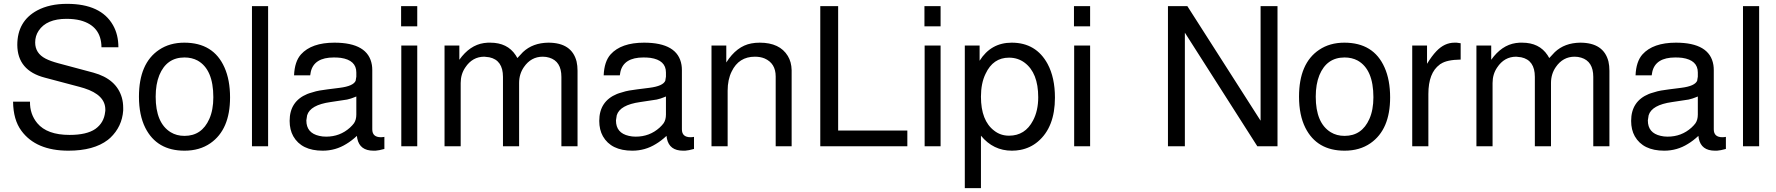

<svg xmlns="http://www.w3.org/2000/svg" viewBox="-20 -761 9243 999"><path d="M596 -515H508Q507 -626 398 -655Q366 -663 326 -663Q222 -663 181 -601Q163 -574 163 -540Q163 -484 217 -456Q242 -443 283 -432L466 -383Q586 -350 614 -253Q621 -228 621 -200V-186Q615 -102 554 -44L541 -33Q468 23 336 23Q167 23 91 -81Q49 -138 48 -232H136Q135 -167 174 -120Q225 -59 342 -59Q431 -59 476 -90Q521 -122 527 -178Q528 -181 528 -185V-191Q528 -267 418 -302Q407 -306 394 -309L213 -357Q71 -394 70 -527Q70 -651 174 -707Q238 -741 329 -741Q505 -741 568 -630Q596 -581 596 -515Z M939 -539Q1091 -539 1148 -410Q1177 -345 1177 -254Q1177 -87 1075 -16Q1019 23 940 23Q796 23 736 -96Q703 -162 703 -258Q703 -432 808 -502Q863 -539 939 -539ZM940 -462Q847 -462 809 -370Q790 -323 790 -258Q790 -121 868 -73Q899 -54 940 -54Q1030 -54 1069 -142Q1090 -189 1090 -255Q1090 -400 1008 -446Q978 -462 940 -462Z M1375 -729V0H1291V-729Z M1980 -49V14Q1951 22 1934 23H1933H1923Q1852 23 1839 -40L1837 -54Q1809 -28 1782 -12Q1726 23 1659 23Q1549 23 1506 -52Q1487 -86 1487 -132Q1487 -234 1579 -272L1590 -276L1624 -286Q1633 -288 1643 -290Q1673 -295 1747 -304Q1820 -313 1831 -342V-343V-344L1834 -362V-384Q1834 -448 1753 -460Q1736 -462 1717 -462Q1614 -462 1597 -387Q1595 -378 1594 -369H1510Q1513 -441 1546 -478Q1601 -539 1720 -539Q1896 -539 1915 -423Q1917 -411 1917 -396V-88Q1917 -47 1962 -47H1964Q1970 -47 1975 -48H1976ZM1834 -165V-259L1824 -255Q1808 -248 1786 -243L1700 -230Q1594 -215 1578 -161L1574 -135V-134Q1574 -69 1641 -54Q1657 -50 1677 -50Q1749 -50 1801 -97Q1814 -109 1822 -120Q1834 -138 1834 -165Z M2151 -524V0H2068V-524ZM2151 -729V-624H2067V-729Z M2293 -524H2370V-450Q2424 -526 2498 -537Q2507 -538 2518 -539H2531Q2620 -539 2663 -474Q2668 -467 2672 -459L2701 -490Q2752 -538 2833 -539Q2955 -539 2980 -441Q2985 -419 2985 -393V0H2901V-361Q2901 -442 2838 -461Q2822 -466 2804 -466Q2743 -466 2706 -412Q2681 -376 2681 -329V0H2597V-361Q2597 -448 2526 -463L2500 -466Q2438 -466 2401 -410Q2377 -375 2377 -329V0H2293Z M3591 -49V14Q3562 22 3545 23H3544H3534Q3463 23 3450 -40L3448 -54Q3420 -28 3393 -12Q3337 23 3270 23Q3160 23 3117 -52Q3098 -86 3098 -132Q3098 -234 3190 -272L3201 -276L3235 -286Q3244 -288 3254 -290Q3284 -295 3358 -304Q3431 -313 3442 -342V-343V-344L3445 -362V-384Q3445 -448 3364 -460Q3347 -462 3328 -462Q3225 -462 3208 -387Q3206 -378 3205 -369H3121Q3124 -441 3157 -478Q3212 -539 3331 -539Q3507 -539 3526 -423Q3528 -411 3528 -396V-88Q3528 -47 3573 -47H3575Q3581 -47 3586 -48H3587ZM3445 -165V-259L3435 -255Q3419 -248 3397 -243L3311 -230Q3205 -215 3189 -161L3185 -135V-134Q3185 -69 3252 -54Q3268 -50 3288 -50Q3360 -50 3412 -97Q3425 -109 3433 -120Q3445 -138 3445 -165Z M3682 -524H3759V-436Q3813 -521 3889 -535Q3909 -539 3933 -539Q4037 -539 4079 -470Q4098 -439 4099 -396V0H4016V-363Q4016 -432 3958 -457Q3936 -466 3908 -466Q3824 -466 3787 -389Q3766 -347 3766 -289V0H3682Z M4341 -729V-82H4701V0H4248V-729Z M4874 -524V0H4791V-524ZM4874 -729V-624H4790V-729Z M5000 218V-524H5077V-445Q5136 -539 5244 -539Q5371 -539 5431 -428Q5469 -357 5469 -253Q5469 -99 5380 -24Q5341 9 5289 19Q5268 23 5245 23Q5148 23 5084 -55V218ZM5230 -461Q5147 -461 5108 -377Q5084 -328 5084 -258Q5084 -133 5153 -81Q5186 -55 5230 -55Q5314 -55 5355 -134Q5382 -185 5382 -255Q5382 -382 5311 -435Q5276 -461 5230 -461Z M5652 -524V0H5569V-524ZM5652 -729V-624H5568V-729Z M6627 -729V0H6522L6145 -591V0H6057V-729H6158L6539 -133V-729Z M6975 -539Q7127 -539 7184 -410Q7213 -345 7213 -254Q7213 -87 7111 -16Q7055 23 6976 23Q6832 23 6772 -96Q6739 -162 6739 -258Q6739 -432 6844 -502Q6899 -539 6975 -539ZM6976 -462Q6883 -462 6845 -370Q6826 -323 6826 -258Q6826 -121 6904 -73Q6935 -54 6976 -54Q7066 -54 7105 -142Q7126 -189 7126 -255Q7126 -400 7044 -446Q7014 -462 6976 -462Z M7328 -524H7405V-429Q7430 -470 7454 -495Q7496 -539 7548 -539H7559L7580 -536V-451Q7508 -450 7477 -429Q7475 -428 7473 -427L7471 -425Q7412 -382 7412 -272V0H7328Z M7662 -524H7739V-450Q7793 -526 7867 -537Q7876 -538 7887 -539H7900Q7989 -539 8032 -474Q8037 -467 8041 -459L8070 -490Q8121 -538 8202 -539Q8324 -539 8349 -441Q8354 -419 8354 -393V0H8270V-361Q8270 -442 8207 -461Q8191 -466 8173 -466Q8112 -466 8075 -412Q8050 -376 8050 -329V0H7966V-361Q7966 -448 7895 -463L7869 -466Q7807 -466 7770 -410Q7746 -375 7746 -329V0H7662Z M8960 -49V14Q8931 22 8914 23H8913H8903Q8832 23 8819 -40L8817 -54Q8789 -28 8762 -12Q8706 23 8639 23Q8529 23 8486 -52Q8467 -86 8467 -132Q8467 -234 8559 -272L8570 -276L8604 -286Q8613 -288 8623 -290Q8653 -295 8727 -304Q8800 -313 8811 -342V-343V-344L8814 -362V-384Q8814 -448 8733 -460Q8716 -462 8697 -462Q8594 -462 8577 -387Q8575 -378 8574 -369H8490Q8493 -441 8526 -478Q8581 -539 8700 -539Q8876 -539 8895 -423Q8897 -411 8897 -396V-88Q8897 -47 8942 -47H8944Q8950 -47 8955 -48H8956ZM8814 -165V-259L8804 -255Q8788 -248 8766 -243L8680 -230Q8574 -215 8558 -161L8554 -135V-134Q8554 -69 8621 -54Q8637 -50 8657 -50Q8729 -50 8781 -97Q8794 -109 8802 -120Q8814 -138 8814 -165Z M9133 -729V0H9049V-729Z"/></svg>

Font: SolaimanLipi Normal
Style: Regular
Weight: 400
Designer: Solaiman Karim
Foundry: Ekushey
Version: Designed by Solaiman Karim | Developed Version 2.002 : Al Ma